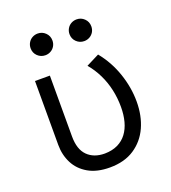

<svg xmlns="http://www.w3.org/2000/svg" viewBox="-130 -787 801 898"><g transform="rotate(-20 271.0 -338.0)"><path d="M264 15Q199.5 15 156.8 -9.8Q114 -34.5 93 -75.8Q72 -117 72 -166.5V-485H146V-182Q146 -117.5 177.8 -86Q209.5 -54.5 263.5 -54.5Q300.5 -55 328 -68.2Q355.5 -81.5 373.2 -105.2Q391 -129 399.8 -161.8Q408.5 -194.5 408.5 -234Q408.5 -277.5 399.5 -319Q390.5 -360.5 372.2 -398.2Q354 -436 327 -468L391.5 -500.5Q438 -443.5 462 -373Q486 -302.5 486 -232.5Q486 -162 460.8 -106.2Q435.5 -50.5 386 -17.8Q336.5 15 264 15ZM159.5 -581.5Q137 -581.5 121 -597Q105 -612.5 105 -635.5Q105 -650.5 112.2 -663Q119.5 -675.5 132 -682.5Q144.5 -689.5 159.5 -689.5Q181.5 -689.5 197.5 -674Q213.5 -658.5 213.5 -635.5Q213.5 -620 206.2 -607.8Q199 -595.5 186.5 -588.5Q174 -581.5 159.5 -581.5ZM353 -581.5Q330.5 -581.5 314.5 -597Q298.5 -612.5 298.5 -635.5Q298.5 -650.5 305.8 -663Q313 -675.5 325.5 -682.5Q338 -689.5 353 -689.5Q375 -689.5 391 -674Q407 -658.5 407 -635.5Q407 -620 399.8 -607.8Q392.5 -595.5 380 -588.5Q367.5 -581.5 353 -581.5Z"/></g></svg>

Font: Geologica Roman ExtraLight
Style: Regular
Weight: 250
Designer: Sindre Bremnes, Frode Helland
Foundry: Monokrom Skriftforlag AS
Version: Version 1.010;gftools[0.9.28]